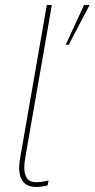

<svg xmlns="http://www.w3.org/2000/svg" viewBox="-20 -740 376 763"><path d="M123 3C140 3 150 1 169 -3L173 -23C152 -18 140 -16 122 -16C81 -16 70 -53 80 -111L186 -720H166L60 -112C45 -28 76 3 123 3ZM241 -562H253L336 -720H314Z"/></svg>

Font: Fixel Display Thin
Style: Italic
Weight: 100
Italic angle: -10°
Designer: AlfaBravo + MacPaw
Foundry: Kyrylo Tkachov, Marchela Mozhyna, Serhii Makarenko, Maria Weinstein, Zakhar Kryvoshyya
Version: Version 1.210;Glyphs 3.2 (3217)